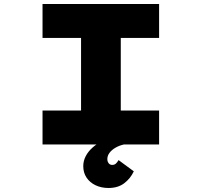

<svg xmlns="http://www.w3.org/2000/svg" viewBox="-20 -720 1006 957"><path d="M192 0V-169H384V-531H192V-700H773V-531H582V-169H773V0ZM521 217Q485 217 456.5 203.5Q428 190 411.5 165.5Q395 141 395 108Q395 82 407.5 58Q420 34 443 14Q466 -6 497.5 -22Q529 -38 567 -48L598 0Q575 5 556 16Q537 27 526 41.5Q515 56 515 73Q515 85 521.5 93.5Q528 102 539 102Q550 102 557 96Q564 90 571 78L647 134Q630 170 599 193.5Q568 217 521 217Z"/></svg>

Font: Lexend Zetta ExtraBold
Style: Regular
Weight: 800
Designer: Bonnie Shaver-Troup, Thomas Jockin
Foundry: Lexend
Version: Version 1.007